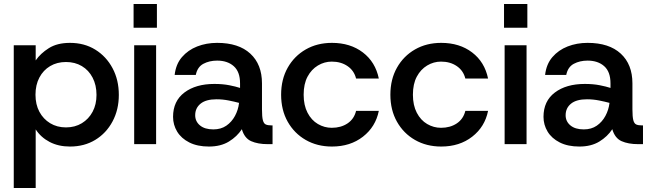

<svg xmlns="http://www.w3.org/2000/svg" viewBox="-20 -723 3267 963"><path d="M49 220V-496H159V-420Q183 -455 225 -481.5Q267 -508 331 -508Q403 -508 458 -474Q513 -440 544.5 -381Q576 -322 576 -247Q576 -173 544.5 -114Q513 -55 458 -21.5Q403 12 331 12Q273 12 229 -11Q185 -34 159 -74V220ZM311 -84Q356 -84 390.5 -105Q425 -126 444.5 -162.5Q464 -199 464 -247Q464 -296 444.5 -333.5Q425 -371 390.5 -391.5Q356 -412 311 -412Q266 -412 231.5 -391.5Q197 -371 177.5 -334Q158 -297 158 -248Q158 -199 177.5 -162.5Q197 -126 231.5 -105Q266 -84 311 -84Z M653 0V-496H763V0ZM650 -584V-703H767V-584Z M1028 12Q970 12 929.5 -8.5Q889 -29 868.5 -63Q848 -97 848 -137Q848 -216 905 -259Q962 -302 1055 -302Q1097 -302 1130 -295.5Q1163 -289 1184 -282V-305Q1184 -363 1152.5 -391Q1121 -419 1069 -419Q1030 -419 1000 -403Q970 -387 962 -347H856Q862 -401 892.5 -436.5Q923 -472 969 -490Q1015 -508 1069 -508Q1177 -508 1235.5 -454Q1294 -400 1294 -305V-175Q1294 -137 1298.5 -120Q1303 -103 1313.5 -98.5Q1324 -94 1342 -94H1347V0H1323Q1273 0 1239.5 -15Q1206 -30 1193 -75Q1169 -38 1128 -13Q1087 12 1028 12ZM1050 -74Q1088 -74 1115 -92.5Q1142 -111 1158.5 -141.5Q1175 -172 1179 -207Q1157 -213 1127 -219Q1097 -225 1066 -225Q1013 -225 986 -203Q959 -181 959 -145Q959 -114 983 -94Q1007 -74 1050 -74Z M1645 12Q1571 12 1513.5 -21Q1456 -54 1423 -112.5Q1390 -171 1390 -248Q1390 -325 1423 -383.5Q1456 -442 1513.5 -475Q1571 -508 1645 -508Q1737 -508 1800 -460Q1863 -412 1880 -329H1766Q1756 -369 1723 -391.5Q1690 -414 1644 -414Q1607 -414 1574.5 -394.5Q1542 -375 1522.5 -338.5Q1503 -302 1503 -248Q1503 -195 1522.5 -157.5Q1542 -120 1574.5 -101Q1607 -82 1644 -82Q1690 -82 1723 -104Q1756 -126 1766 -167H1880Q1864 -87 1800.5 -37.5Q1737 12 1645 12Z M2193 12Q2119 12 2061.5 -21Q2004 -54 1971 -112.5Q1938 -171 1938 -248Q1938 -325 1971 -383.5Q2004 -442 2061.5 -475Q2119 -508 2193 -508Q2285 -508 2348 -460Q2411 -412 2428 -329H2314Q2304 -369 2271 -391.5Q2238 -414 2192 -414Q2155 -414 2122.5 -394.5Q2090 -375 2070.5 -338.5Q2051 -302 2051 -248Q2051 -195 2070.5 -157.5Q2090 -120 2122.5 -101Q2155 -82 2192 -82Q2238 -82 2271 -104Q2304 -126 2314 -167H2428Q2412 -87 2348.5 -37.5Q2285 12 2193 12Z M2511 0V-496H2621V0ZM2508 -584V-703H2625V-584Z M2886 12Q2828 12 2787.5 -8.5Q2747 -29 2726.5 -63Q2706 -97 2706 -137Q2706 -216 2763 -259Q2820 -302 2913 -302Q2955 -302 2988 -295.5Q3021 -289 3042 -282V-305Q3042 -363 3010.5 -391Q2979 -419 2927 -419Q2888 -419 2858 -403Q2828 -387 2820 -347H2714Q2720 -401 2750.5 -436.5Q2781 -472 2827 -490Q2873 -508 2927 -508Q3035 -508 3093.5 -454Q3152 -400 3152 -305V-175Q3152 -137 3156.5 -120Q3161 -103 3171.5 -98.5Q3182 -94 3200 -94H3205V0H3181Q3131 0 3097.5 -15Q3064 -30 3051 -75Q3027 -38 2986 -13Q2945 12 2886 12ZM2908 -74Q2946 -74 2973 -92.5Q3000 -111 3016.5 -141.5Q3033 -172 3037 -207Q3015 -213 2985 -219Q2955 -225 2924 -225Q2871 -225 2844 -203Q2817 -181 2817 -145Q2817 -114 2841 -94Q2865 -74 2908 -74Z"/></svg>

Font: Host Grotesk Light Medium
Style: Regular
Weight: 500
Version: Version 1.003